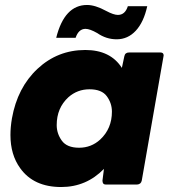

<svg xmlns="http://www.w3.org/2000/svg" viewBox="-20 -742 695 772"><path d="M298 -148Q347 -148 383 -181Q430 -225 430 -293Q430 -327 409.5 -355Q389 -383 340 -383Q291 -383 255 -351Q208 -308 208 -239Q208 -205 228.5 -176.5Q249 -148 298 -148ZM226 10Q115 10 61 -66Q22 -120 22 -199Q22 -231 28 -266Q50 -390 131 -465.5Q212 -541 323 -541Q424 -541 470 -469L480 -516Q483 -531 499 -531H625Q638 -531 638 -519L550 -16Q547 -1 531 0H405Q392 0 392 -16L398 -63Q327 10 226 10ZM449 -584Q407 -584 371 -609Q341 -626 324 -626Q296 -626 284 -590H206Q239 -722 330 -722Q363 -722 407 -698Q437 -682 454 -682Q483 -682 494 -717H572Q558 -653 526 -618.5Q494 -584 449 -584Z"/></svg>

Font: YamahaIndonesia935. App XBold
Style: Italic
Weight: 800
Italic angle: -10°
Designer: Dalton Maag Ltd
Foundry: Dalton Maag Ltd
Version: Version 1.002; January 01, 2024; Regular/Italic